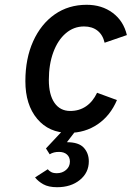

<svg xmlns="http://www.w3.org/2000/svg" viewBox="-20 -543 550 802"><path d="M267 12Q184.5 12 135.2 -46.8Q86 -105.5 86 -204Q86 -298.5 118.5 -370.5Q151 -442.5 208.5 -482.8Q266 -523 342 -523Q405.5 -523 450.8 -489.2Q496 -455.5 510 -396.5L417 -364.5Q409.5 -397.5 387.2 -415Q365 -432.5 331 -432.5Q288 -432.5 254.8 -404Q221.5 -375.5 202.8 -325Q184 -274.5 184 -209Q184 -147.5 207.5 -113.5Q231 -79.5 273.5 -79.5Q311 -79.5 339.5 -99Q368 -118.5 385.5 -155.5L468.5 -125Q441 -60 388.2 -24Q335.5 12 267 12ZM218.5 239Q182.5 239 160.5 226.5Q138.5 214 126.5 198L179.5 164Q184.5 170.5 193.5 175.5Q202.5 180.5 217.5 180.5Q240 180.5 256 166.8Q272 153 272 132Q272 113.5 259.8 102.5Q247.5 91.5 226.5 91.5Q215 91.5 205.8 93.8Q196.5 96 187.5 101.5L172 77L245 -1H299.5L259.5 51Q309 51 330 74Q351 97 351 131Q351 178 313.8 208.5Q276.5 239 218.5 239Z"/></svg>

Font: Overpass Medium
Style: Italic
Weight: 500
Italic angle: -10°
Designer: Delve Withrington, Dave Bailey, Thomas Jockin
Foundry: Delve Fonts LLC
Version: Version 4.000